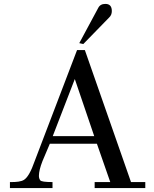

<svg xmlns="http://www.w3.org/2000/svg" viewBox="-20 -964 787 984"><path d="M724.6 0H465.1V-30.9H545.1L476.6 -227.4H235.4L197.7 -138.3Q179.4 -91.4 179.4 -62.9Q179.4 -49.1 186.3 -40Q192 -30.9 249.1 -30.9V0H30.9V-30.9Q83.4 -29.7 102.9 -42.3Q130.3 -59.4 157.7 -138.3L374.9 -707.4H414.9L651.4 -30.9H724.6ZM462.9 -266.3 363.4 -558.9 250.3 -266.3ZM553.1 -907.4Q553.1 -886.9 539.4 -874.3L406.9 -738.3L386.3 -742.9L483.4 -923.4Q493.7 -944 520 -944Q553.1 -944 553.1 -907.4Z"/></svg>

Font: t
Style: Regular
Weight: 400
Designer: Takis Katsoulidis and George D. Matthiopoulos
Foundry: Takis Katsoulidis and George D. Matthiopoulos
Version: Version 1.0 ; ttfautohint (v1.8.1)